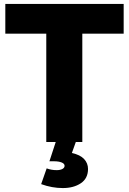

<svg xmlns="http://www.w3.org/2000/svg" viewBox="-20 -721 654 975"><path d="M365 0 345 56Q387 65 407 86.5Q427 108 427 137Q427 185 390.5 209.5Q354 234 299 234Q244 234 189 214L217 134Q240 143 268 143Q286 143 297 137Q308 131 308 121Q308 110 293 104Q278 98 255 98H231L263 0H215V-550H7V-701H608V-550H398V0Z"/></svg>

Font: Montserrat V1
Style: Bold
Weight: 700
Designer: Julieta Ulanovsky
Foundry: Julieta Ulanovsky
Version: Version 6.001